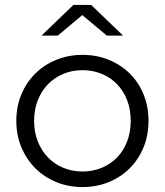

<svg xmlns="http://www.w3.org/2000/svg" viewBox="-20 -752 667 777"><path d="M46 -263Q46 -321 66.5 -370Q87 -419 123 -454.5Q159 -490 208 -510Q257 -530 314 -530Q371 -530 420 -510Q469 -490 505 -454.5Q541 -419 561 -370Q581 -321 581 -263Q581 -205 561 -156Q541 -107 505 -71Q469 -35 420 -15Q371 5 314 5Q257 5 208 -15Q159 -35 123 -71Q87 -107 66.5 -156Q46 -205 46 -263ZM509 -263Q509 -309 494.5 -346.5Q480 -384 454 -411Q428 -438 392 -453Q356 -468 314 -468Q272 -468 236 -453Q200 -438 174 -411Q148 -384 133 -346.5Q118 -309 118 -263Q118 -217 133 -179.5Q148 -142 174 -115Q200 -88 236 -73Q272 -58 314 -58Q356 -58 392 -73Q428 -88 454 -115Q480 -142 494.5 -179.5Q509 -217 509 -263ZM412 -608 313 -691 214 -608H148L277 -732H349L478 -608Z"/></svg>

Font: CMG Sans
Style: Regular
Weight: 400
Designer: Julieta Ulanovsky
Foundry: Julieta Ulanovsky
Version: Version 7.200